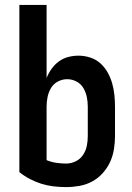

<svg xmlns="http://www.w3.org/2000/svg" viewBox="-20 -755 540 783"><path d="M250 8Q224 8 198.5 5Q173 2 149 -5.5Q125 -13 102 -25Q79 -37 59 -53V-735H170V-437Q178 -457 190.5 -474.5Q203 -492 220 -504.5Q237 -517 258 -522.5Q279 -528 300 -528Q324 -528 347.5 -520.5Q371 -513 389 -497Q407 -481 419 -459.5Q431 -438 437.5 -415Q444 -392 446.5 -368Q449 -344 449 -320V-200Q449 -173 444.5 -145.5Q440 -118 428.5 -93.5Q417 -69 398.5 -48.5Q380 -28 356 -15Q332 -2 304.5 3Q277 8 250 8ZM250 -88Q270 -88 288.5 -97Q307 -106 318.5 -123Q330 -140 334 -160Q338 -180 338 -200V-320Q338 -340 334 -359.5Q330 -379 320 -396Q310 -413 292 -422.5Q274 -432 254 -432Q234 -432 216 -422.5Q198 -413 188 -396Q178 -379 174 -359.5Q170 -340 170 -320V-102Q189 -94 209.5 -91Q230 -88 250 -88Z"/></svg>

Font: Iosevka Custom
Style: Bold
Weight: 700
Monospace: yes
Designer: Belleve Invis
Foundry: Belleve Invis
Version: Version 30.3.3; ttfautohint (v1.8.3)